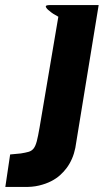

<svg xmlns="http://www.w3.org/2000/svg" viewBox="-20 -721 409 757"><path d="M369 -701 277 -138Q268 -93 243 -59Q232 -44 217 -30.5Q202 -17 181.5 -6.5Q161 4 134 10.5Q107 17 73 16H1L20 -112L62 -116Q81 -119 93 -122.5Q105 -126 112.5 -135.5Q120 -145 125 -164Q130 -183 136 -218L210 -655Q187 -667 175 -678Q164 -686 161 -693.5Q158 -701 176 -701Z"/></svg>

Font: Relentless
Style: Condensed Bold Italic
Weight: 700
Width: 3
Italic angle: -7°
Designer: Sparks studio
Foundry: Sparks Studio
Version: Version 1.101